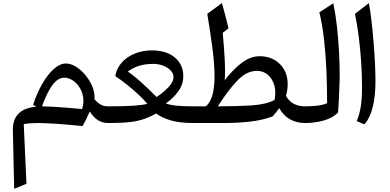

<svg xmlns="http://www.w3.org/2000/svg" viewBox="-20 -774 2452 1208"><path d="M395 -374.5Q424.3 -374.5 455.8 -355.5Q487.3 -336.4 514.2 -305.2Q541 -273.9 557.9 -236.8Q574.7 -199.7 574.7 -163.6Q574.7 -160.2 574.5 -157Q574.2 -153.8 573.7 -150.4Q595.7 -125.5 614.3 -115.2Q632.8 -105 659.7 -105H667.5V0H662.1Q624.5 0 596.4 -17.8Q568.4 -35.6 544.9 -72.8Q534.7 -50.3 522.5 -24.7Q510.3 1 499 19.5Q412.1 9.8 336.2 4.9Q260.3 0 217.8 0Q190.9 0 169.4 1.7Q147.9 3.4 129.4 6.8L146.5 382.3L69.3 414.1L61 47.4Q57.6 -90.3 210 -103L188 -113.3Q211.9 -187.5 245.8 -246.6Q279.8 -305.7 318.6 -340.1Q357.4 -374.5 395 -374.5ZM385.3 -285.2Q344.7 -285.2 311.3 -241Q277.8 -196.8 244.1 -105Q269.5 -105 312 -102.5Q354.5 -100.1 403.3 -96.2Q452.1 -92.3 496.6 -87.9Q508.8 -127.9 502.9 -163.6Q497.1 -199.2 478.8 -226.6Q460.4 -253.9 435.5 -269.5Q410.6 -285.2 385.3 -285.2Z M936.5 -457Q1025.9 -457 1079.6 -412.6Q1133.3 -368.2 1133.3 -293.9Q1133.3 -243.7 1102.3 -200.2Q1071.3 -156.7 1023.4 -123.5Q1044.9 -114.3 1087.2 -109.6Q1129.4 -105 1197.3 -105H1197.8V0H1197.3Q1111.8 0 1055.9 -16.1Q1000 -32.2 962.4 -59.6Q926.3 -39.6 888.7 -26.1Q851.1 -12.7 799.1 -6.3Q747.1 0 667.5 0Q661.1 0 656 -7.6Q650.9 -15.1 650.9 -33.2V-71.8Q650.9 -105 667.5 -105Q766.6 -105 822.3 -109.1Q877.9 -113.3 907.2 -120.6Q884.3 -148.4 849.4 -180.7Q814.5 -212.9 776.4 -243.4Q738.3 -273.9 705.1 -294.9Q713.4 -343.3 745.4 -379.6Q777.3 -416 826.9 -436.5Q876.5 -457 936.5 -457ZM943.4 -372.1Q847.2 -372.1 784.2 -323.7Q823.7 -297.4 872.6 -252.7Q921.4 -208 965.3 -163.6Q1014.6 -196.8 1043.2 -229.2Q1071.8 -261.7 1071.8 -288.1Q1071.8 -311 1054.2 -330.1Q1036.6 -349.1 1007.3 -360.6Q978 -372.1 943.4 -372.1Z M1613.8 -420.4Q1665 -420.4 1704.8 -398.4Q1744.6 -376.5 1767.3 -336.9Q1790 -297.4 1790 -245.1Q1790 -207 1778.8 -170.9Q1800.3 -134.3 1830.8 -119.6Q1861.3 -105 1899.4 -105H1899.9V0H1899.4Q1847.7 0 1805.9 -22.5Q1764.2 -44.9 1736.8 -93.8Q1729 -82.5 1718.8 -69.3Q1708.5 -56.2 1695.8 -42Q1631.3 -17.6 1553 -8.8Q1474.6 0 1388.7 0H1197.8Q1181.2 0 1181.2 -33.2V-71.8Q1181.2 -105 1197.8 -105H1275.9Q1308.1 -135.3 1320.1 -190.4Q1332 -245.6 1329.3 -321.3Q1326.7 -397 1314 -489.7Q1301.3 -582.5 1284.2 -687L1376 -754.4Q1401.4 -668.9 1417.5 -595.7L1381.3 -567.4Q1388.7 -488.8 1393.3 -410.6Q1397.9 -332.5 1394 -269.5Q1452.1 -343.8 1505.9 -382.1Q1559.6 -420.4 1613.8 -420.4ZM1595.7 -328.1Q1532.2 -328.1 1473.9 -267.6Q1415.5 -207 1350.6 -105Q1476.1 -105 1563.7 -110.8Q1651.4 -116.7 1707 -144.5Q1717.8 -193.8 1706.3 -235.6Q1694.8 -277.3 1666 -302.7Q1637.2 -328.1 1595.7 -328.1Z M2077.1 -753.4Q2090.8 -688.5 2099.6 -609.9Q2108.4 -531.2 2112.8 -451.7Q2117.2 -372.1 2117.2 -303.7Q2117.2 -290.5 2116.5 -262.7Q2115.7 -234.9 2114.3 -200Q2112.8 -165 2111.1 -129.9Q2109.4 -94.7 2106.9 -66.4Q2075.7 -33.2 2019.5 -16.6Q1963.4 0 1899.9 0Q1883.3 0 1883.3 -33.2V-71.8Q1883.3 -105 1899.9 -105Q1938 -105 1975.3 -109.1Q2012.7 -113.3 2038.1 -125Q2038.1 -222.2 2033.9 -324.5Q2029.8 -426.8 2019 -522.9Q2008.3 -619.1 1989.3 -696.3Z M2300.8 -754.4Q2309.1 -710.4 2316.7 -647.2Q2324.2 -584 2330.1 -514.2Q2335.9 -444.3 2339.1 -378.7Q2342.3 -313 2342.3 -264.6Q2342.3 -170.4 2325.4 -101.3Q2308.6 -32.2 2272.5 8.3L2224.6 -12.2Q2242.2 -54.7 2250 -104Q2257.8 -153.3 2257.8 -231.4Q2257.8 -300.8 2252.7 -379.4Q2247.6 -458 2237.8 -537.1Q2228 -616.2 2213.4 -687Z"/></svg>

Font: Pinar DS1 Medium
Style: Regular
Weight: 500
Designer: Amin Abedi
Version: Version 3.000